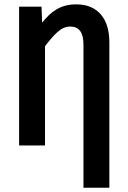

<svg xmlns="http://www.w3.org/2000/svg" viewBox="-20 -669 590 883"><path d="M363.8 194.3V-465.3Q363.8 -546.9 303.2 -546.9Q272.9 -546.9 245.4 -522.5Q217.8 -498 187 -456.1V0H67.9V-638.2H170.9L173.8 -564.9Q189 -584 205.3 -599.6Q221.7 -615.2 240.5 -626.2Q259.3 -637.2 281.5 -643.1Q303.7 -648.9 331.1 -648.9Q369.1 -648.9 397.5 -636.5Q425.8 -624 444.8 -601.3Q463.9 -578.6 473.4 -546.6Q482.9 -514.6 482.9 -475.1V194.3Z"/></svg>

Font: Code New Roman
Style: Bold
Weight: 700
Monospace: yes
Designer: Sam Radian
Foundry: Code New Roman
Version: Version 1.508 October 19, 2014